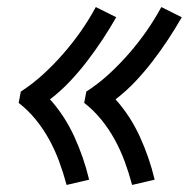

<svg xmlns="http://www.w3.org/2000/svg" viewBox="-20 -616 540 545"><path d="M355 -91Q346 -125 334 -157.5Q322 -190 305.5 -220Q289 -250 267.5 -276.5Q246 -303 219 -324L225 -356Q259 -378 289 -405.5Q319 -433 346 -464Q373 -495 396 -528Q419 -561 438 -596L496 -567Q477 -534 456.5 -503Q436 -472 413 -442Q390 -412 364 -384.5Q338 -357 308 -334Q350 -287 377 -228Q404 -169 419 -106ZM169 -91Q160 -125 148 -157.5Q136 -190 119.5 -220Q103 -250 81.5 -276.5Q60 -303 33 -324L39 -356Q73 -378 103 -405.5Q133 -433 160 -464Q187 -495 210 -528Q233 -561 252 -596L310 -567Q291 -534 270.5 -503Q250 -472 227 -442Q204 -412 178 -384.5Q152 -357 122 -334Q164 -287 191 -228Q218 -169 233 -106Z"/></svg>

Font: Iosevka
Style: Italic
Weight: 400
Italic angle: -9°
Monospace: yes
Designer: Belleve Invis
Foundry: Belleve Invis
Version: Version 32.5.0; ttfautohint (v1.8.4)